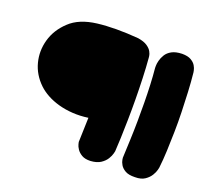

<svg xmlns="http://www.w3.org/2000/svg" viewBox="-112 -799 1036 939"><g transform="rotate(20 406.0 -329.5)"><path d="M443 -5Q415 -4 398 -14Q381 -24 372 -37.5Q363 -51 360.5 -62Q358 -73 358 -73L362 -200Q320 -194 281 -196.5Q242 -199 208 -208.5Q174 -218 146.5 -233Q119 -248 99 -267Q53 -311 38 -368.5Q23 -426 39.5 -485Q56 -544 105 -590Q154 -637 244.5 -648Q335 -659 458 -649Q489 -644 506 -632.5Q523 -621 530 -608Q537 -595 538 -585.5Q539 -576 539 -576Q543 -528 545 -473Q547 -418 547.5 -362.5Q548 -307 547 -255.5Q546 -204 544.5 -161.5Q543 -119 541 -91Q541 -91 538 -78.5Q535 -66 525 -49.5Q515 -33 495.5 -20Q476 -7 443 -5ZM675 -5Q642 -4 624 -14.5Q606 -25 598 -39Q590 -53 588.5 -63.5Q587 -74 587 -74Q589 -120 591 -168.5Q593 -217 593.5 -266Q594 -315 593.5 -362.5Q593 -410 591 -455Q589 -500 585 -541Q585 -541 585 -552Q585 -563 589 -579Q593 -595 603 -611.5Q613 -628 633 -639Q653 -650 686 -651Q716 -651 733 -641Q750 -631 757.5 -618Q765 -605 767 -594.5Q769 -584 769 -584Q774 -536 776.5 -485Q779 -434 780.5 -382Q782 -330 781 -279Q780 -228 778 -180Q776 -132 771 -89Q771 -89 768 -76.5Q765 -64 755 -47.5Q745 -31 726 -18Q707 -5 675 -5Z"/></g></svg>

Font: Sour Gummy Black
Style: Regular
Weight: 900
Designer: Stefie Justprince
Foundry: Eifetstype
Version: Version 1.000